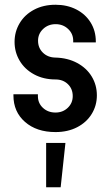

<svg xmlns="http://www.w3.org/2000/svg" viewBox="-20 -547 474 816"><path d="M37.1 -141.3V-146.5H141.1V-138.5Q141.1 -108.5 162.5 -88.6Q183.9 -68.7 215.9 -68.7Q246.9 -68.7 268 -88.8Q289.1 -109 289.1 -138.5Q289.1 -169.5 268.5 -189.4Q247.9 -209.3 215.9 -209.3Q164.7 -209.3 124.9 -230.9Q85.1 -252.5 63.5 -289Q41.9 -325.5 41.9 -368.9Q41.9 -412.2 63.5 -448.4Q85.1 -484.7 124.6 -505.7Q164.2 -526.8 215.9 -526.8Q265.3 -526.8 304.2 -506.9Q343.1 -487 365.1 -451.5Q387.2 -415.9 387.2 -370.8V-366.7H291.1V-374.1Q291.1 -403.5 269.5 -423.9Q247.9 -444.3 216.4 -444.3Q184.9 -444.3 163.3 -423.9Q141.7 -403.5 141.7 -374.1Q141.7 -343.1 162.6 -322.9Q183.5 -302.7 215.9 -302.3Q268.1 -300.9 308.1 -279.3Q348.1 -257.7 369.9 -221.7Q391.7 -185.6 391.7 -141.7Q391.7 -98.4 369.7 -62.6Q347.7 -26.9 307.9 -6.3Q268.1 14.3 215.9 14.3Q135.6 14.3 86.4 -28.7Q37.1 -71.7 37.1 -141.3ZM176.1 60.5H258.1L237.8 248.9H176.1Z"/></svg>

Font: Lineal Thin
Style: Regular
Weight: 200
Designer: Created by Frank Adebiaye with contributions from Anton Moglia & Ariel Martín Pérez
Created by Frank ADEBIAYE with FontF
Foundry: Velvetyne Type Foundry
Version: Version 2.000;Glyphs 3.2 (3227)